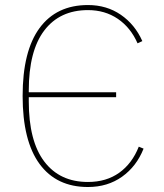

<svg xmlns="http://www.w3.org/2000/svg" viewBox="-20 -730 650 762"><path d="M329.1 12.2Q204.1 12.2 137 -79.3Q69.8 -170.9 69.8 -349.1Q69.8 -527.3 137 -618.7Q204.1 -710 329.1 -710Q403.3 -710 459.5 -671.4Q515.6 -632.8 544.9 -566.9L525.9 -558.1Q498.5 -620.6 447.5 -655.3Q396.5 -689.9 329.1 -689.9Q217.3 -689.9 155.8 -609.1Q94.2 -528.3 94.2 -370.1V-363.8H440.9V-344.2H94.2V-328.1Q94.2 -169.9 155.8 -88.9Q217.3 -7.8 329.1 -7.8Q401.9 -7.8 453.1 -44.4Q504.4 -81.1 530.8 -147.9L549.8 -140.1Q522 -69.8 464.6 -28.8Q407.2 12.2 329.1 12.2Z"/></svg>

Font: Anuphan Thin
Style: Regular
Weight: 250
Designer: Mike Abbink, Paul van der Laan, Pieter van Rosmalen, Mint Tantisuwanna
Foundry: Bold Monday; Cadson Demak
Version: Version 3.002;hotconv 1.0.109;makeotfexe 2.5.65596